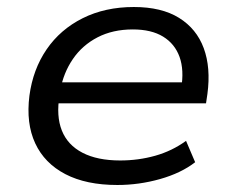

<svg xmlns="http://www.w3.org/2000/svg" viewBox="-20 -519 668 548"><path d="M315 9Q226 9 166.5 -22Q107 -53 80.5 -110Q54 -167 64 -246Q74 -321 113 -378Q152 -435 216 -467Q280 -499 362 -499Q441 -499 491 -468Q541 -437 561.5 -381.5Q582 -326 572 -251L568 -224H127L136 -284H520L497 -266Q506 -319 492.5 -356.5Q479 -394 445.5 -414.5Q412 -435 359 -435Q302 -435 258.5 -412.5Q215 -390 188 -350.5Q161 -311 152 -261L150 -247Q140 -188 156.5 -146.5Q173 -105 215.5 -83Q258 -61 323 -61Q375 -61 423 -74.5Q471 -88 511 -117L537 -56Q497 -25 437 -8Q377 9 315 9Z"/></svg>

Font: Nunito Sans 10pt SemiExpanded
Style: Italic
Weight: 400
Width: 6
Italic angle: -9°
Designer: Vernon Adams
Foundry: Vernon Adams
Version: Version 3.101;gftools[0.9.27]